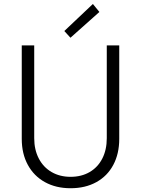

<svg xmlns="http://www.w3.org/2000/svg" viewBox="-20 -951 718 978"><path d="M90.8 -243.7V-719.7H154.3V-247.1Q154.3 -188.5 177.5 -143.8Q200.7 -99.1 242.7 -74.7Q284.7 -50.3 339.4 -50.3Q395 -50.3 436.8 -74.7Q478.5 -99.1 501.2 -143.6Q523.9 -188 523.9 -247.1V-719.7H587.4V-243.7Q587.4 -168 557.1 -111.1Q526.9 -54.2 470.7 -23.2Q414.6 7.8 339.4 7.8Q265.1 7.8 209 -23.2Q152.8 -54.2 121.8 -111.1Q90.8 -168 90.8 -243.7ZM307.6 -793 453.1 -930.7 486.3 -890.1 338.9 -758.8Z"/></svg>

Font: Reddit Sans Light
Style: Regular
Weight: 300
Designer: Stephen Hutchings
Foundry: Reddit
Version: Version 1.013